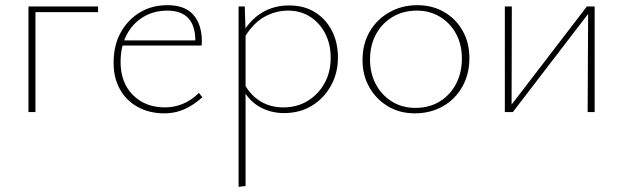

<svg xmlns="http://www.w3.org/2000/svg" viewBox="-20 -433 2408 742"><path d="M90 0V-408H117V0ZM104 -386V-408H359V-386Z M615 5Q557 5 512.5 -19.5Q468 -44 443.5 -88Q419 -132 419 -190Q419 -258 446.5 -307.5Q474 -357 520.5 -385Q567 -413 627 -413Q695 -413 727.5 -375.5Q760 -338 760 -274Q760 -270 760 -265.5Q760 -261 759 -257H735V-274Q735 -334 707.5 -363Q680 -392 627 -392Q574 -392 533 -367Q492 -342 469 -297.5Q446 -253 446 -193Q446 -114 493.5 -66Q541 -18 618 -18Q652 -18 685 -31Q718 -44 749 -74L762 -57Q737 -35 712.5 -21Q688 -7 664 -1Q640 5 615 5ZM443 -257 448 -277H753V-257Z M1078 4Q1025 4 982.5 -20.5Q940 -45 915 -94L925 -107Q950 -63 988 -40.5Q1026 -18 1075 -18Q1128 -18 1169 -43Q1210 -68 1234 -111Q1258 -154 1258 -210Q1258 -262 1237 -303Q1216 -344 1179 -368Q1142 -392 1093 -392Q1046 -392 1003 -368.5Q960 -345 927 -292L914 -301Q947 -357 993 -384.5Q1039 -412 1097 -412Q1155 -412 1197 -386Q1239 -360 1262.5 -314.5Q1286 -269 1286 -211Q1286 -150 1258.5 -101Q1231 -52 1184.5 -24Q1138 4 1078 4ZM902 289V-408H926L929 -311V286Z M1583 5Q1525 5 1479.5 -22Q1434 -49 1407.5 -95.5Q1381 -142 1381 -201Q1381 -263 1408.5 -310.5Q1436 -358 1484.5 -385.5Q1533 -413 1593 -413Q1651 -413 1696.5 -386.5Q1742 -360 1768 -314Q1794 -268 1794 -208Q1794 -147 1767 -98.5Q1740 -50 1692 -22.5Q1644 5 1583 5ZM1585 -16Q1639 -16 1679.5 -41Q1720 -66 1742.5 -109Q1765 -152 1765 -206Q1765 -261 1742.5 -302.5Q1720 -344 1680.5 -368Q1641 -392 1591 -392Q1538 -392 1497 -367.5Q1456 -343 1433 -300.5Q1410 -258 1410 -203Q1410 -149 1433 -106.5Q1456 -64 1495.5 -40Q1535 -16 1585 -16Z M2251 0 2253 -408H2278V0ZM1931 0V-408H1958L1957 0ZM1945 0V-13L2248 -408H2265V-395L1962 0Z"/></svg>

Font: Ysabeau Office Thin
Style: Regular
Weight: 250
Designer: Christian Thalmann (Catharsis Fonts)
Version: Version 2.001;gftools[0.9.30]; featfreeze: tnum,lnum,ss02